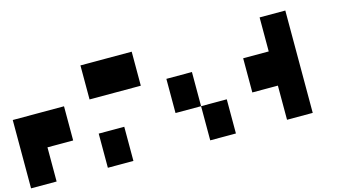

<svg xmlns="http://www.w3.org/2000/svg" viewBox="-81 -1012 2322 1304"><g transform="rotate(-15 1080.0 -360.0)"><path d="M0 0Q0 -120.1 0 -480.5Q89.8 -480.5 360.4 -480.5Q360.4 -419.9 360.4 -240.2Q315.4 -240.2 179.7 -240.2Q179.7 -179.7 179.7 0Q134.8 0 0 0Z M540 -240.2Q585 -240.2 719.7 -240.2Q719.7 -179.7 719.7 0Q674.8 0 540 0Q540 -59.6 540 -240.2ZM540 -480.5Q540 -540 540 -719.7Q629.9 -719.7 900.4 -719.7Q900.4 -660.2 900.4 -480.5Q809.6 -480.5 540 -480.5Z M1259.8 -480.5Q1259.8 -419.9 1259.8 -240.2Q1304.7 -240.2 1440.4 -240.2Q1440.4 -179.7 1440.4 0Q1395.5 0 1259.8 0Q1259.8 -59.6 1259.8 -240.2Q1214.8 -240.2 1080.1 -240.2Q1080.1 -299.8 1080.1 -480.5Q1125 -480.5 1259.8 -480.5Z M1799.8 -480.5Q1799.8 -540 1799.8 -719.7Q1844.7 -719.7 1980.5 -719.7Q1980.5 -540 1980.5 0Q1935.5 0 1799.8 0Q1799.8 -59.6 1799.8 -240.2Q1754.9 -240.2 1620.1 -240.2Q1620.1 -299.8 1620.1 -480.5Q1665 -480.5 1799.8 -480.5Z"/></g></svg>

Font: RevK
Style: Book
Weight: 400
Designer: RevK
Foundry: RevK
Version: Version 1.0